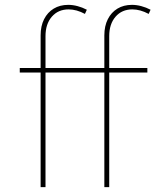

<svg xmlns="http://www.w3.org/2000/svg" viewBox="-20 -767 679 787"><path d="M166.5 0H146.5V-469.7H61V-488.3H146.5V-622.1Q146.5 -660.2 160.6 -688.2Q174.8 -716.3 200.2 -731.7Q225.6 -747.1 259.8 -747.1Q278.3 -747.1 297.9 -741.9Q317.4 -736.8 335.9 -727.1L328.1 -710Q311 -719.2 294.2 -723.9Q277.3 -728.5 261.2 -728.5Q218.3 -728.5 192.4 -698.5Q166.5 -668.5 166.5 -618.7V-488.3H407.7V-622.1Q407.7 -660.2 421.9 -688.2Q436 -716.3 461.4 -731.7Q486.8 -747.1 521 -747.1Q539.6 -747.1 559.1 -741.9Q578.6 -736.8 597.2 -727.1L589.4 -710Q554.7 -728.5 522.5 -728.5Q479.5 -728.5 453.6 -698.5Q427.7 -668.5 427.7 -618.7V-488.3H584V-469.7H427.7V0H407.7V-469.7H166.5Z"/></svg>

Font: Kumbh Sans Thin
Style: Regular
Weight: 250
Version: Version 1.004